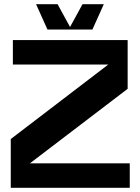

<svg xmlns="http://www.w3.org/2000/svg" viewBox="-20 -890 664 910"><path d="M122 -116H595V0H31V-231L493 -584H41V-700H585V-469ZM472 -870 418 -750H205L151 -870H253L312 -762L371 -870Z"/></svg>

Font: Fivo Sans Modern
Style: Regular
Weight: 700
Designer: Alexander Slobzheninov
Foundry: Alexander Slobzheninov
Version: 1.0